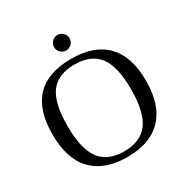

<svg xmlns="http://www.w3.org/2000/svg" viewBox="-188 -977 1097 1139"><g transform="rotate(-30 361.0 -407.5)"><path d="M143.1 -328.1Q143.1 -170.4 195.8 -99.6Q248.5 -28.8 360.8 -28.8Q472.7 -28.8 525.9 -99.6Q579.1 -170.4 579.1 -328.1Q579.1 -484.9 526.1 -554Q473.1 -623 360.8 -623Q248 -623 195.6 -554Q143.1 -484.9 143.1 -328.1ZM41 -328.1Q41 -662.1 360.8 -662.1Q519 -662.1 600.1 -577.4Q681.2 -492.7 681.2 -328.1Q681.2 -161.1 599.1 -75.7Q517.1 9.8 360.8 9.8Q205.1 9.8 123 -75.4Q41 -160.6 41 -328.1ZM414.1 -772Q414.1 -750.5 398.4 -734.9Q382.8 -719.2 360.8 -719.2Q339.4 -719.2 323.7 -734.9Q308.1 -750.5 308.1 -772Q308.1 -793.9 323.7 -809.6Q339.4 -825.2 360.8 -825.2Q382.8 -825.2 398.4 -809.6Q414.1 -793.9 414.1 -772Z"/></g></svg>

Font: Tinos
Style: Regular
Weight: 400
Designer: Steve Matteson
Foundry: Monotype Imaging Inc.
Version: Version 1.23